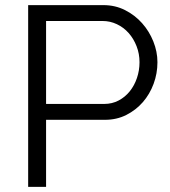

<svg xmlns="http://www.w3.org/2000/svg" viewBox="-20 -730 663 750"><path d="M90 0V-710H384Q430 -710 468.5 -690.5Q507 -671 535 -639.5Q563 -608 579 -568Q595 -528 595 -487Q595 -443 580 -402.5Q565 -362 538 -331Q511 -300 473.5 -281Q436 -262 390 -262H160V0ZM160 -324H387Q418 -324 443.5 -337.5Q469 -351 487 -373.5Q505 -396 515 -425.5Q525 -455 525 -487Q525 -520 513.5 -549.5Q502 -579 482.5 -601Q463 -623 436.5 -635.5Q410 -648 381 -648H160Z"/></svg>

Font: Oxford Sans
Style: Regular
Weight: 400
Designer: Matt McInerney, Pablo Impallari, Rodrigo Fuenzalida
Foundry: Matt McInerney, Pablo Impallari, Rodrigo Fuenzalida
Version: Version 3.000g; ttfautohint (v1.5) -l 8 -r 28 -G 28 -x 14 -D